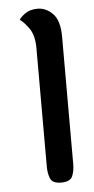

<svg xmlns="http://www.w3.org/2000/svg" viewBox="-50 -691 353 723"><g transform="rotate(-5 126.5 -330.0)"><path d="M152 0Q119 0 111 -19.5Q103 -39 103 -65V-512Q103 -561 84 -587.5Q65 -614 50 -624Q54 -633 72.5 -646.5Q91 -660 120 -660Q152 -660 177.5 -634Q203 -608 203 -547V-65Q203 -39 194.5 -19.5Q186 0 152 0Z"/></g></svg>

Font: El Messiri Medium
Style: Regular
Weight: 500
Designer: Mohamed Gaber
Foundry: Kief Type Foundry
Version: Version 2.020; ttfautohint (v1.8.3)